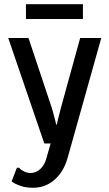

<svg xmlns="http://www.w3.org/2000/svg" viewBox="-20 -680 515 910"><path d="M103 -590V-660H373V-590ZM135 210Q94 210 62 195Q46 189 35 180L60 115H70Q80 125 86 128Q105 140 125 140Q151 140 171.5 120.5Q192 101 200 70L220 0H190L19 -500H115L225 -170Q230 -155 239 -119Q242 -110 246 -90H250Q252 -106 256 -119L269 -170L360 -500H460L300 70Q282 133 239 171.5Q196 210 135 210Z"/></svg>

Font: Scada
Style: Regular
Weight: 400
Designer: Jovanny Lemonad
Foundry: Jovanny Lemonad
Version: Version 4.100;PS 004.100;hotconv 1.0.88;makeotf.lib2.5.64775